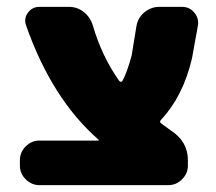

<svg xmlns="http://www.w3.org/2000/svg" viewBox="-20 -540 631 560"><path d="M511 -520Q533 -520 547 -503Q561 -486 557 -464L540 -370Q514 -259 450 -191Q444 -185 450 -180Q459 -173 479 -159Q528 -127 528 -73V-57Q528 -34 511 -17Q494 0 471 0H95Q72 0 55 -17Q38 -34 38 -57V-73Q38 -96 55 -113Q72 -130 95 -130H267Q268 -130 268 -131Q268 -133 267 -133Q131 -252 56 -466Q49 -486 61.5 -503Q74 -520 95 -520H181Q206 -520 225 -504.5Q244 -489 251 -465Q277 -376 327 -305Q329 -302 332 -301.5Q335 -301 337 -304Q350 -327 364 -378L378 -464Q382 -488 401 -504Q420 -520 445 -520Z"/></svg>

Font: Rounded Mplus 1c Black
Style: Regular
Weight: 900
Version: Version 1.059.20150529